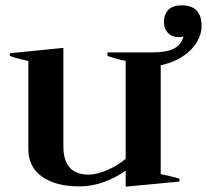

<svg xmlns="http://www.w3.org/2000/svg" viewBox="-20 -687 774 718"><path d="M450 -49Q414 -23 369 -6.5Q324 10 276 10Q188 10 137 -26.5Q86 -63 86 -129V-459Q42 -468 17 -478V-488L217 -508V-139Q217 -34 312 -34Q341 -34 380 -50.5Q419 -67 450 -93V-459Q408 -468 382 -478V-491H550Q602 -491 630 -505Q658 -519 666 -551Q659 -548 649 -548Q624 -548 608.5 -563.5Q593 -579 593 -606Q593 -631 608.5 -649Q624 -667 660 -667Q734 -667 734 -589Q734 -560 716.5 -530Q699 -500 664 -476.5Q629 -453 581 -443V-36Q608 -31 651 -19V-8L450 11Z"/></svg>

Font: Trirong SemiBold
Style: Regular
Weight: 600
Designer: Katatrad Team
Foundry: CadsonDemak
Version: Version 1.000